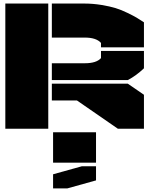

<svg xmlns="http://www.w3.org/2000/svg" viewBox="-20 -720 835 1074"><path d="M250 0H9.8V-700.2H250ZM270 -158.2V-252H694.8L785.2 -189.9V0H639.2L410.2 -158.2ZM270 -272V-366.2H454.1Q519.5 -366.2 544.9 -395V-435.1H785.2V-337.9Q741.7 -296.4 694.8 -272ZM270 -509.8V-700.2H449.2Q499.5 -700.2 546.9 -692.4Q594.2 -684.6 626.2 -674.8Q658.2 -665 693.1 -647.9Q728 -630.9 744.1 -621.3Q760.3 -611.8 785.2 -595.2V-455.1H544.9V-480Q518.6 -509.8 454.1 -509.8ZM276.9 334V254.9L438 210H517.1V289.1L356 334ZM276.9 189.9V20H517.1V189.9Z"/></svg>

Font: Nastup Basic
Style: Regular
Weight: 400
Designer: Maksym Kobuzan
Foundry: Zakznak
Version: Version 1.020;FEAKit 1.0